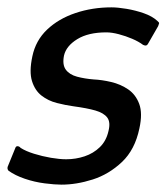

<svg xmlns="http://www.w3.org/2000/svg" viewBox="-30 -497 452 522"><path d="M11 -93Q13 -100 18 -99.5Q23 -99 26 -95Q40 -86 62.5 -79Q85 -72 108.5 -68Q132 -64 150 -64Q176 -64 200 -72Q224 -80 241.5 -97Q259 -114 265 -141Q271 -165 261.5 -177.5Q252 -190 229.5 -196.5Q207 -203 170 -208Q148 -211 124.5 -217Q101 -223 83 -237Q65 -251 57 -276.5Q49 -302 58 -344Q67 -387 98 -416.5Q129 -446 175 -461.5Q221 -477 273 -477Q290 -477 314 -473Q338 -469 361 -461Q384 -453 398 -440Q403 -436 402.5 -433.5Q402 -431 400 -426L373 -379Q369 -370 359 -375Q347 -384 329.5 -391.5Q312 -399 293 -404Q274 -409 259 -409Q210 -409 180 -390.5Q150 -372 144 -346Q139 -321 149 -307.5Q159 -294 179.5 -288.5Q200 -283 225 -281Q247 -280 272.5 -274Q298 -268 318.5 -254Q339 -240 348.5 -214.5Q358 -189 349 -148Q337 -90 301.5 -56.5Q266 -23 222 -9Q178 5 137 5Q119 5 91.5 1.5Q64 -2 37.5 -11Q11 -20 -7 -33Q-11 -38 -9 -44Z"/></svg>

Font: Glory Medium
Style: Italic
Weight: 500
Italic angle: -12°
Version: Version 1.011